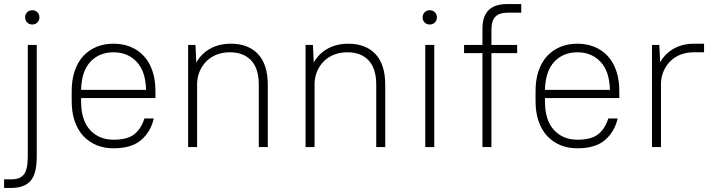

<svg xmlns="http://www.w3.org/2000/svg" viewBox="-30 -720 3497 940"><path d="M-10 158H26Q68 158 87 134Q106 110 106 45V-500H150V45Q150 131 119.5 165.5Q89 200 26 200H-10ZM128 -600Q113 -600 103 -610Q93 -620 93 -635Q93 -650 103 -660Q113 -670 128 -670Q143 -670 153 -660Q163 -650 163 -635Q163 -620 153 -610Q143 -600 128 -600Z M526 6Q480 6 442.5 -9.5Q405 -25 378 -54Q351 -83 336 -126Q321 -169 321 -225V-275Q321 -330 336 -373.5Q351 -417 378 -446Q405 -475 442.5 -490.5Q480 -506 526 -506Q572 -506 609.5 -490.5Q647 -475 674 -446Q701 -417 716 -373.5Q731 -330 731 -275V-240H367V-225Q367 -131 411 -83.5Q455 -36 526 -36Q595 -36 628.5 -63.5Q662 -91 677 -140H723Q708 -75 661 -34.5Q614 6 526 6ZM526 -464Q456 -464 412.5 -417.5Q369 -371 367 -280H685Q683 -371 639 -417.5Q595 -464 526 -464Z M891 -500H927L931 -414Q956 -458 999.5 -482Q1043 -506 1101 -506Q1185 -506 1233 -455.5Q1281 -405 1281 -305V0H1237V-305Q1237 -385 1199.5 -424.5Q1162 -464 1096 -464Q1061 -464 1032 -453Q1003 -442 982 -421.5Q961 -401 948.5 -373Q936 -345 935 -312V0H891Z M1466 -500H1502L1506 -414Q1531 -458 1574.5 -482Q1618 -506 1676 -506Q1760 -506 1808 -455.5Q1856 -405 1856 -305V0H1812V-305Q1812 -385 1774.5 -424.5Q1737 -464 1671 -464Q1636 -464 1607 -453Q1578 -442 1557 -421.5Q1536 -401 1523.5 -373Q1511 -345 1510 -312V0H1466Z M2052 -500H2096V0H2052ZM2074 -600Q2059 -600 2049 -610Q2039 -620 2039 -635Q2039 -650 2049 -660Q2059 -670 2074 -670Q2089 -670 2099 -660Q2109 -650 2109 -635Q2109 -620 2099 -610Q2089 -600 2074 -600Z M2242 -500H2332V-580Q2332 -700 2452 -700H2522V-658H2457Q2415 -658 2395.5 -638.5Q2376 -619 2376 -575V-500H2502V-460H2376V0H2332V-460H2242Z M2797 6Q2751 6 2713.5 -9.5Q2676 -25 2649 -54Q2622 -83 2607 -126Q2592 -169 2592 -225V-275Q2592 -330 2607 -373.5Q2622 -417 2649 -446Q2676 -475 2713.5 -490.5Q2751 -506 2797 -506Q2843 -506 2880.5 -490.5Q2918 -475 2945 -446Q2972 -417 2987 -373.5Q3002 -330 3002 -275V-240H2638V-225Q2638 -131 2682 -83.5Q2726 -36 2797 -36Q2866 -36 2899.5 -63.5Q2933 -91 2948 -140H2994Q2979 -75 2932 -34.5Q2885 6 2797 6ZM2797 -464Q2727 -464 2683.5 -417.5Q2640 -371 2638 -280H2956Q2954 -371 2910 -417.5Q2866 -464 2797 -464Z M3162 -500H3198L3202 -415Q3226 -458 3269 -482Q3312 -506 3367 -506H3417V-464H3367Q3332 -464 3303 -453Q3274 -442 3253 -421.5Q3232 -401 3219.5 -373Q3207 -345 3206 -312V0H3162Z"/></svg>

Font: PT Root UI Web Light
Style: Regular
Weight: 300
Designer: Vitaly Kuzmin
Foundry: ParaType Ltd.
Version: Version 1.000W